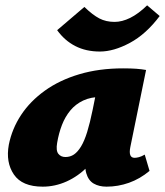

<svg xmlns="http://www.w3.org/2000/svg" viewBox="-20 -689 618 719"><path d="M140 10Q63 10 32 -35.5Q1 -81 13 -147Q25 -207 59 -258.5Q93 -310 148 -349.5Q203 -389 277 -411Q351 -433 441 -433Q471 -433 490.5 -431.5Q510 -430 527 -427L468 -138Q460 -98 484 -98Q491 -98 500.5 -100.5Q510 -103 522 -110L540 -49Q504 -19 463 -4.5Q422 10 379 10Q351 10 331 -1.5Q311 -13 303 -40.5Q295 -68 304 -117L331 -249L417 -277Q402 -210 374.5 -157Q347 -104 310 -66.5Q273 -29 229.5 -9.5Q186 10 140 10ZM225 -101Q243 -101 257 -110.5Q271 -120 283.5 -140.5Q296 -161 306.5 -195Q317 -229 327 -278L347 -377L405 -320Q393 -324 382 -325Q371 -326 359 -326Q320 -326 291.5 -312.5Q263 -299 243.5 -275.5Q224 -252 212 -221Q200 -190 194 -154Q189 -125 198.5 -113Q208 -101 225 -101ZM354 -496Q302 -496 262 -516.5Q222 -537 194 -576L296 -663Q327 -633 352 -620Q377 -607 409 -607Q437 -607 467.5 -622Q498 -637 531 -669L578 -629Q527 -561 466.5 -528.5Q406 -496 354 -496Z"/></svg>

Font: Ysabeau Infant Black
Style: Italic
Weight: 900
Italic angle: -12°
Designer: Christian Thalmann (Catharsis Fonts)
Version: Version 2.001;gftools[0.9.30]; featfreeze: ss01,ss02,lnum